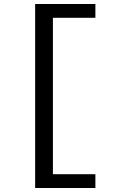

<svg xmlns="http://www.w3.org/2000/svg" viewBox="-20 -819 642 971"><path d="M157.7 -798.8H462.4V-729H247.6V62H462.4V131.8H157.7Z"/></svg>

Font: Vazir Code Hack
Style: Code-Hack
Weight: 400
Foundry: DejaVu fonts team - Redesigned by Saber Rastikerdar
Version: Version 1.1.2